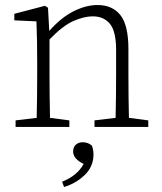

<svg xmlns="http://www.w3.org/2000/svg" viewBox="-20 -505 644 764"><path d="M42 0V-26L126 -36Q127 -74 127.5 -123.5Q128 -173 128 -210V-258Q128 -351 125 -420L37 -424V-450L159 -482L171 -474L176 -382Q223 -435 272.5 -460Q322 -485 368 -485Q427 -485 459 -445Q491 -405 491 -309V-210Q491 -173 491.5 -123.5Q492 -74 493 -36L570 -26V0H356V-26L440 -36Q441 -74 441.5 -123.5Q442 -173 442 -210V-306Q442 -380 417.5 -410Q393 -440 349 -440Q315 -440 272.5 -421.5Q230 -403 177 -348V-210Q177 -173 177.5 -123.5Q178 -74 179 -36L256 -26V0ZM352 109Q352 158 317 191.5Q282 225 235 239L227 218Q288 194 313 147Q294 139 282.5 126Q271 113 271 98Q271 80 282 70.5Q293 61 309 61Q331 61 346 75Q352 93 352 109Z"/></svg>

Font: Source Serif Pro Light
Style: Regular
Weight: 300
Designer: Frank Grießhammer
Foundry: Adobe Systems Incorporated
Version: Version 3.001;hotconv 1.0.111;makeotfexe 2.5.65597